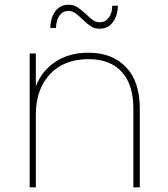

<svg xmlns="http://www.w3.org/2000/svg" viewBox="-20 -807 723 827"><path d="M221.1 -686.7H196.7Q197.8 -732.2 218.9 -759.4Q240 -786.7 275.6 -786.7Q296.7 -786.7 313.3 -776.1Q330 -765.6 351.1 -745.6Q367.8 -728.9 381.1 -720Q394.4 -711.1 408.9 -711.1Q433.3 -711.1 448.3 -730.6Q463.3 -750 463.3 -782.2H487.8Q486.7 -737.8 465.6 -710.6Q444.4 -683.3 408.9 -683.3Q387.8 -683.3 372.2 -693.3Q356.7 -703.3 334.4 -724.4Q316.7 -742.2 303.3 -751.1Q290 -760 275.6 -760Q251.1 -760 236.7 -740.6Q222.2 -721.1 221.1 -686.7ZM582.2 -338.9V0H554.4V-338.9Q554.4 -443.3 504.4 -497.8Q454.4 -552.2 361.1 -552.2Q255.6 -552.2 195 -487.2Q134.4 -422.2 134.4 -313.3V0H107.8V-576.7H134.4V-435.6Q161.1 -503.3 220 -541.7Q278.9 -580 361.1 -580Q463.3 -580 522.8 -517.8Q582.2 -455.6 582.2 -338.9Z"/></svg>

Font: Paperlogy 1 Thin
Style: Regular
Weight: 250
Designer: redesigned by Lee Juim, glyphs from Gmarket Sans & Montserrat
Foundry: PT&
Version: Version 1.001